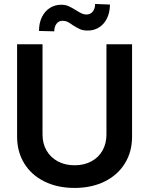

<svg xmlns="http://www.w3.org/2000/svg" viewBox="-20 -928 745 959"><path d="M639.6 -707V-245.1Q639.6 -169.9 603.8 -111.8Q567.9 -53.7 502.7 -21.5Q437.5 10.7 352.5 10.7Q267.1 10.7 201.9 -21.5Q136.7 -53.7 101.1 -111.8Q65.4 -169.9 65.4 -245.1V-707H192.4V-255.9Q192.4 -211.4 212.2 -176.8Q231.9 -142.1 268.3 -122.3Q304.7 -102.5 352.5 -102.5Q400.4 -102.5 436.5 -122.1Q472.7 -141.6 492.2 -176.5Q511.7 -211.4 511.7 -255.9V-707ZM285.2 -904.3Q306.2 -904.3 321.5 -897.7Q336.9 -891.1 359.4 -877Q378.4 -865.2 388.9 -860.4Q399.4 -855.5 412.1 -855.5Q431.6 -855.5 443.4 -870.4Q455.1 -885.3 455.1 -908.2L529.3 -905.3Q528.8 -865.2 514.2 -835.9Q499.5 -806.6 474.6 -791Q449.7 -775.4 418.9 -775.4Q395 -775.4 379.6 -782.2Q364.3 -789.1 342.8 -802.7Q328.6 -813.5 317.4 -818.8Q306.2 -824.2 292 -824.2Q273.9 -824.2 262.5 -809.6Q251 -794.9 251 -771.5L174.8 -773.4Q174.8 -813.5 189.5 -843Q204.1 -872.6 229.2 -888.4Q254.4 -904.3 285.2 -904.3Z"/></svg>

Font: Pretendard JP SemiBold
Style: Regular
Weight: 600
Designer: Base glyphs from Inter by Rasmus Andersson; Hangeul glyphs from Noto Sans CJK(Source Han Sans) by Jang Soo-young and Kan
Foundry: Kil Hyung-jin
Version: Version 1.309